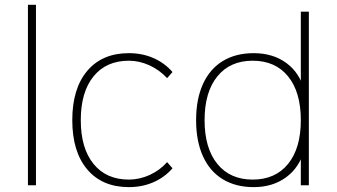

<svg xmlns="http://www.w3.org/2000/svg" viewBox="-20 -767 1394 795"><path d="M95.7 -747.1H128.9V0H95.7Z M279.3 -269.5Q279.3 -400.4 341.3 -473.6Q403.3 -546.9 513.7 -546.9Q568.4 -546.9 614.7 -526.9Q661.1 -506.8 694.3 -468.8L671.9 -443.4Q640.6 -477.5 598.6 -496.6Q556.6 -515.6 513.7 -515.6Q419.9 -515.6 367.2 -450.7Q314.5 -385.7 314.5 -269.5Q314.5 -153.3 367.2 -88.4Q419.9 -23.4 513.7 -23.4Q557.6 -23.4 599.6 -42.5Q641.6 -61.5 671.9 -95.7L694.3 -70.3Q661.1 -32.2 614.7 -12.2Q568.4 7.8 513.7 7.8Q403.3 7.8 341.3 -65.4Q279.3 -138.7 279.3 -269.5Z M792 -269.5Q792 -356.4 820.3 -418.9Q848.6 -481.4 902.3 -514.2Q956.1 -546.9 1030.3 -546.9Q1110.4 -546.9 1166 -505.9Q1221.7 -464.8 1240.2 -391.6H1225.6V-718.8H1258.8V0H1225.6V-147.5H1240.2Q1220.7 -74.2 1165 -33.2Q1109.4 7.8 1030.3 7.8Q956.1 7.8 902.3 -24.9Q848.6 -57.6 820.3 -120.1Q792 -182.6 792 -269.5ZM1225.6 -269.5Q1225.6 -385.7 1172.9 -450.7Q1120.1 -515.6 1026.4 -515.6Q932.6 -515.6 879.9 -450.7Q827.1 -385.7 827.1 -269.5Q827.1 -153.3 879.9 -88.4Q932.6 -23.4 1026.4 -23.4Q1120.1 -23.4 1172.9 -88.4Q1225.6 -153.3 1225.6 -269.5Z"/></svg>

Font: Min Sans VF VF
Style: Regular
Weight: 400
Designer: Jinseong-Kim, NotoSansCJK, Nunito
Foundry: Jinseong-Kim
Version: Version 1.420;Glyphs 3.1.2 (3151)